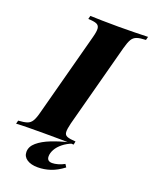

<svg xmlns="http://www.w3.org/2000/svg" viewBox="-207 -797 853 1073"><g transform="rotate(20 219.5 -260.0)"><path d="M243 -106Q234 -70 235 -52Q236 -34 252 -28Q268 -22 302 -20L298 0Q268 -2 220 -2.5Q172 -3 123 -3Q72 -3 28 -2.5Q-16 -2 -44 0L-39 -20Q-6 -22 12.5 -28Q31 -34 42 -52Q53 -70 62 -106L194 -602Q204 -639 202 -656.5Q200 -674 184.5 -680.5Q169 -687 135 -688L140 -708Q166 -707 211 -706Q256 -705 307 -705Q356 -705 402 -706Q448 -707 483 -708L478 -688Q444 -687 425 -680.5Q406 -674 395.5 -656.5Q385 -639 375 -602ZM290 -3Q259 9 236 27.5Q213 46 201 67.5Q189 89 189 109Q189 138 220 138Q235 138 254.5 132.5Q274 127 292 117L303 134Q265 163 228 175.5Q191 188 152 188Q112 188 88 172Q64 156 64 128Q64 96 93.5 71Q123 46 170 27.5Q217 9 268 -3Z"/></g></svg>

Font: Playfair Display ExtraBold
Style: Italic
Weight: 800
Italic angle: -14°
Designer: Claus Eggers Sørensen
Foundry: Claus Eggers Sørensen
Version: Version 1.203